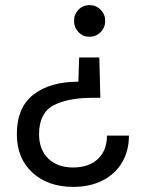

<svg xmlns="http://www.w3.org/2000/svg" viewBox="-20 -576 559 752"><path d="M330 -556Q356 -556 374 -538Q392 -520 392 -494Q392 -468 374 -450Q356 -432 330 -432Q305 -432 287.5 -450Q270 -468 270 -494Q270 -520 287.5 -538Q305 -556 330 -556ZM267 156Q168 156 107 100Q46 44 46 -50Q46 -155 111 -205.5Q176 -256 287 -256L290 -351H369L373 -193H344Q245 -193 189 -163Q133 -133 133 -50Q133 10 169 45Q205 80 266 80Q328 80 363.5 46.5Q399 13 399 -45H485Q485 15 458 60.5Q431 106 381.5 131Q332 156 267 156Z"/></svg>

Font: Fz Poppins
Style: Regular
Weight: 400
Designer: Ninad Kale (Devanagari), Jonny Pinhorn (Latin)
Foundry: Indian Type Foundry
Version: Vit hóa bi Vntype.Com & FontZin.Com